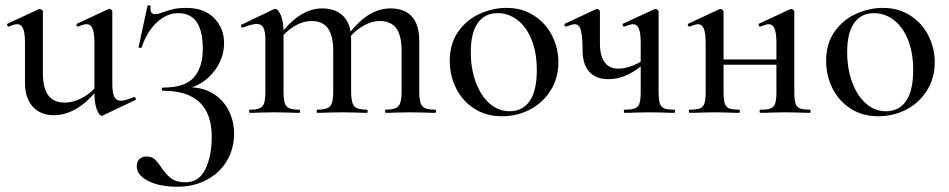

<svg xmlns="http://www.w3.org/2000/svg" viewBox="-20 -429 3608 730"><path d="M75 -114V-266Q75 -303 68 -320Q61 -337 45 -337Q34 -337 14 -328H12Q9 -328 7.5 -333Q6 -338 9 -339L127 -394L131 -395Q134 -395 138.5 -392Q143 -389 143 -385V-152Q143 -94 163.5 -66.5Q184 -39 226 -39Q261 -39 297 -59.5Q333 -80 358 -115L363 -104Q279 9 185 9Q134 9 104.5 -23.5Q75 -56 75 -114ZM440 -46Q455 -46 489 -60H490Q494 -60 496 -55.5Q498 -51 495 -49L371 10L367 11Q357 11 348 -13Q339 -37 339 -76V-266Q339 -303 332 -320Q325 -337 309 -337Q298 -337 277 -328H275Q272 -328 271 -333Q270 -338 273 -339L391 -394L395 -395Q399 -395 403 -392Q407 -389 407 -385V-110Q407 -76 414.5 -61Q422 -46 440 -46Z M500 203Q500 184 511 175Q522 166 537 166Q556 166 567.5 176Q579 186 593 207Q611 234 630.5 249Q650 264 685 264Q737 264 761 214Q785 164 785 91Q785 -84 600 -84Q596 -84 595 -90Q594 -96 600 -96Q683 -96 717 -134.5Q751 -173 751 -244Q751 -379 658 -379Q615 -379 577.5 -345Q540 -311 518 -248Q518 -247 514 -247Q506 -247 507 -251L541 -407Q541 -409 545 -409Q548 -409 551 -407.5Q554 -406 553 -405Q552 -401 552 -394Q552 -384 557 -379.5Q562 -375 568 -375Q580 -375 601 -383Q624 -391 643 -395Q662 -399 688 -399Q756 -399 794 -360.5Q832 -322 832 -265Q832 -204 790.5 -153.5Q749 -103 680 -88L683 -96L699 -97Q753 -97 791.5 -72.5Q830 -48 850 -7.5Q870 33 870 78Q870 136 843 182Q816 228 766.5 254.5Q717 281 654 281Q587 281 543.5 259Q500 237 500 203Z M1446 -12Q1483 -12 1495 -25.5Q1507 -39 1507 -81V-235Q1507 -293 1487 -321Q1467 -349 1424 -349Q1391 -349 1356.5 -328Q1322 -307 1298 -272L1294 -284Q1335 -341 1376.5 -369Q1418 -397 1465 -397Q1518 -397 1546 -366Q1574 -335 1574 -274V-81Q1574 -39 1585.5 -25.5Q1597 -12 1634 -12Q1638 -12 1638 -6Q1638 0 1634 0Q1610 0 1596 -1L1540 -2L1485 -1Q1470 0 1446 0Q1444 0 1444 -6Q1444 -12 1446 -12ZM1187 -12Q1224 -12 1235.5 -25.5Q1247 -39 1247 -81V-235Q1247 -293 1227 -321Q1207 -349 1165 -349Q1131 -349 1097 -328Q1063 -307 1039 -272L1035 -284Q1115 -397 1205 -397Q1257 -397 1286 -367Q1315 -337 1315 -279V-81Q1315 -39 1326.5 -25.5Q1338 -12 1375 -12Q1378 -12 1378 -6Q1378 0 1375 0Q1351 0 1336 -1L1281 -2L1226 -1Q1211 0 1187 0Q1184 0 1184 -6Q1184 -12 1187 -12ZM930 -12Q955 -12 967.5 -17.5Q980 -23 984.5 -37.5Q989 -52 989 -81V-276Q989 -309 981.5 -323.5Q974 -338 956 -338Q939 -338 903 -324H901Q898 -324 896.5 -329Q895 -334 898 -335L1021 -394L1027 -395Q1037 -395 1047.5 -371.5Q1058 -348 1058 -310V-81Q1058 -52 1062.5 -37.5Q1067 -23 1079.5 -17.5Q1092 -12 1118 -12Q1121 -12 1121 -6Q1121 0 1118 0Q1094 0 1079 -1L1024 -2L968 -1Q954 0 930 0Q927 0 927 -6Q927 -12 930 -12Z M1690 -198Q1690 -263 1722 -308.5Q1754 -354 1804 -376.5Q1854 -399 1906 -399Q1965 -399 2010 -370Q2055 -341 2079 -293.5Q2103 -246 2103 -193Q2103 -132 2073.5 -85Q2044 -38 1995 -12.5Q1946 13 1888 13Q1829 13 1784 -15.5Q1739 -44 1714.5 -92.5Q1690 -141 1690 -198ZM2021 -163Q2021 -228 2001.5 -277Q1982 -326 1948 -352.5Q1914 -379 1872 -379Q1823 -379 1796.5 -341.5Q1770 -304 1770 -231Q1770 -168 1789 -116.5Q1808 -65 1841.5 -35.5Q1875 -6 1917 -6Q1967 -6 1994 -45Q2021 -84 2021 -163Z M2195 -239Q2195 -286 2189 -311.5Q2183 -337 2165 -337Q2158 -337 2147.5 -333Q2137 -329 2133 -328H2131Q2128 -328 2126.5 -333Q2125 -338 2128 -339L2246 -394L2250 -395Q2254 -395 2257.5 -392Q2261 -389 2261 -385V-264Q2261 -216 2279 -192Q2297 -168 2330 -168Q2358 -168 2388.5 -180.5Q2419 -193 2438 -213L2443 -201Q2371 -128 2292 -128Q2246 -128 2220.5 -156Q2195 -184 2195 -239ZM2354 -12Q2381 -12 2394 -17Q2407 -22 2411.5 -36.5Q2416 -51 2416 -81V-266Q2416 -303 2409 -320Q2402 -337 2386 -337Q2379 -337 2368.5 -333Q2358 -329 2354 -328H2352Q2349 -328 2347.5 -333Q2346 -338 2349 -339L2468 -394L2471 -395Q2475 -395 2479.5 -392Q2484 -389 2484 -385V-81Q2484 -51 2488.5 -36.5Q2493 -22 2505.5 -17Q2518 -12 2544 -12Q2547 -12 2547 -6Q2547 0 2544 0Q2518 0 2503 -1L2451 -2L2396 -1Q2381 0 2354 0Q2352 0 2352 -6Q2352 -12 2354 -12Z M2871 -12Q2898 -12 2910.5 -17Q2923 -22 2927.5 -36.5Q2932 -51 2932 -81V-266Q2932 -303 2925 -320Q2918 -337 2902 -337Q2894 -337 2871 -328H2869Q2866 -328 2864.5 -333Q2863 -338 2866 -339L2984 -394L2988 -395Q2991 -395 2995.5 -392Q3000 -389 3000 -385V-81Q3000 -50 3004.5 -36Q3009 -22 3021 -17Q3033 -12 3060 -12Q3062 -12 3062 -6Q3062 0 3060 0Q3034 0 3020 -1L2967 -2L2912 -1Q2897 0 2871 0Q2868 0 2868 -6Q2868 -12 2871 -12ZM2602 -12Q2629 -12 2641.5 -17Q2654 -22 2658.5 -36.5Q2663 -51 2663 -81V-266Q2663 -303 2656 -320Q2649 -337 2633 -337Q2625 -337 2602 -328H2600Q2597 -328 2595.5 -333Q2594 -338 2597 -339L2715 -394L2719 -395Q2722 -395 2726.5 -392Q2731 -389 2731 -385V-81Q2731 -50 2735.5 -36Q2740 -22 2752 -17Q2764 -12 2791 -12Q2793 -12 2793 -6Q2793 0 2791 0Q2765 0 2751 -1L2698 -2L2644 -1Q2629 0 2602 0Q2599 0 2599 -6Q2599 -12 2602 -12ZM2695 -203H2964V-183H2695Z M3121 -198Q3121 -263 3153 -308.5Q3185 -354 3235 -376.5Q3285 -399 3337 -399Q3396 -399 3441 -370Q3486 -341 3510 -293.5Q3534 -246 3534 -193Q3534 -132 3504.5 -85Q3475 -38 3426 -12.5Q3377 13 3319 13Q3260 13 3215 -15.5Q3170 -44 3145.5 -92.5Q3121 -141 3121 -198ZM3452 -163Q3452 -228 3432.5 -277Q3413 -326 3379 -352.5Q3345 -379 3303 -379Q3254 -379 3227.5 -341.5Q3201 -304 3201 -231Q3201 -168 3220 -116.5Q3239 -65 3272.5 -35.5Q3306 -6 3348 -6Q3398 -6 3425 -45Q3452 -84 3452 -163Z"/></svg>

Font: Cormorant Infant Medium
Style: Regular
Weight: 500
Designer: Christian Thalmann (Catharsis Fonts)
Foundry: Catharsis Fonts
Version: Version 4.000